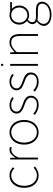

<svg xmlns="http://www.w3.org/2000/svg" viewBox="1303 -2043 997 3643"><g transform="rotate(-90 1801.5 -221.5)"><path d="M295 13Q346 13 388 -7.5Q430 -28 463 -57L442 -83Q414 -57 377.5 -38.5Q341 -20 296 -20Q251 -20 214.5 -37.5Q178 -55 151.5 -87Q125 -119 111 -163.5Q97 -208 97 -262Q97 -316 112.5 -361.5Q128 -407 155 -439Q182 -471 218 -489Q254 -507 296 -507Q338 -507 369.5 -490Q401 -473 427 -448L450 -474Q424 -499 387 -519.5Q350 -540 296 -540Q248 -540 205 -521.5Q162 -503 129.5 -467.5Q97 -432 78 -380Q59 -328 59 -262Q59 -197 77 -146Q95 -95 126.5 -59.5Q158 -24 201.5 -5.5Q245 13 295 13Z M627 -527H597V0H633V-364Q648 -403 666 -430Q684 -457 703.5 -473.5Q723 -490 742.5 -497.5Q762 -505 779 -505Q795 -505 804 -503Q813 -501 826 -496L835 -529Q821 -536 809.5 -538Q798 -540 784 -540Q736 -540 698.5 -508Q661 -476 635 -428H633Z M1113 13Q1160 13 1202.5 -5.5Q1245 -24 1277 -59.5Q1309 -95 1328 -146Q1347 -197 1347 -262Q1347 -328 1328 -380Q1309 -432 1277 -467.5Q1245 -503 1202.5 -521.5Q1160 -540 1113 -540Q1066 -540 1023.5 -521.5Q981 -503 949 -467.5Q917 -432 898 -380Q879 -328 879 -262Q879 -197 898 -146Q917 -95 949 -59.5Q981 -24 1023.5 -5.5Q1066 13 1113 13ZM1113 -20Q1071 -20 1035 -37.5Q999 -55 973 -87Q947 -119 932 -163.5Q917 -208 917 -262Q917 -316 932 -361.5Q947 -407 973 -439Q999 -471 1035 -489Q1071 -507 1113 -507Q1155 -507 1191 -489Q1227 -471 1253.5 -439Q1280 -407 1295 -361.5Q1310 -316 1310 -262Q1310 -208 1295 -163.5Q1280 -119 1253.5 -87Q1227 -55 1191 -37.5Q1155 -20 1113 -20Z M1635 13Q1677 13 1709 1Q1741 -11 1762.5 -31Q1784 -51 1795.5 -77.5Q1807 -104 1807 -133Q1807 -172 1791.5 -197.5Q1776 -223 1751 -240.5Q1726 -258 1695 -270Q1664 -282 1632 -294Q1608 -303 1585.5 -312.5Q1563 -322 1545 -335Q1527 -348 1516 -364.5Q1505 -381 1505 -405Q1505 -425 1512.5 -443Q1520 -461 1535.5 -475.5Q1551 -490 1574.5 -498.5Q1598 -507 1631 -507Q1673 -507 1703 -493Q1733 -479 1759 -459L1780 -486Q1751 -510 1712 -525Q1673 -540 1634 -540Q1593 -540 1562 -529Q1531 -518 1510 -499Q1489 -480 1478.5 -455Q1468 -430 1468 -403Q1468 -369 1483.5 -345.5Q1499 -322 1523 -305Q1547 -288 1577.5 -276Q1608 -264 1638 -253Q1661 -245 1684.5 -234.5Q1708 -224 1727 -209.5Q1746 -195 1758 -176Q1770 -157 1770 -131Q1770 -86 1736.5 -53Q1703 -20 1637 -20Q1578 -20 1538.5 -39.5Q1499 -59 1466 -88L1443 -59Q1478 -30 1526.5 -8.5Q1575 13 1635 13Z M2076 13Q2118 13 2150 1Q2182 -11 2203.5 -31Q2225 -51 2236.5 -77.5Q2248 -104 2248 -133Q2248 -172 2232.5 -197.5Q2217 -223 2192 -240.5Q2167 -258 2136 -270Q2105 -282 2073 -294Q2049 -303 2026.5 -312.5Q2004 -322 1986 -335Q1968 -348 1957 -364.5Q1946 -381 1946 -405Q1946 -425 1953.5 -443Q1961 -461 1976.5 -475.5Q1992 -490 2015.5 -498.5Q2039 -507 2072 -507Q2114 -507 2144 -493Q2174 -479 2200 -459L2221 -486Q2192 -510 2153 -525Q2114 -540 2075 -540Q2034 -540 2003 -529Q1972 -518 1951 -499Q1930 -480 1919.5 -455Q1909 -430 1909 -403Q1909 -369 1924.5 -345.5Q1940 -322 1964 -305Q1988 -288 2018.5 -276Q2049 -264 2079 -253Q2102 -245 2125.5 -234.5Q2149 -224 2168 -209.5Q2187 -195 2199 -176Q2211 -157 2211 -131Q2211 -86 2177.5 -53Q2144 -20 2078 -20Q2019 -20 1979.5 -39.5Q1940 -59 1907 -88L1884 -59Q1919 -30 1967.5 -8.5Q2016 13 2076 13Z M2375 -660H2411V-700H2375ZM2410 -527H2374V0H2410Z M2628 -527H2598V0H2634V-403Q2684 -455 2724.5 -481Q2765 -507 2814 -507Q2883 -507 2912 -464.5Q2941 -422 2941 -334V0H2977V-339Q2977 -442 2938 -491Q2899 -540 2818 -540Q2763 -540 2720.5 -512.5Q2678 -485 2636 -443H2634Z M3348 257Q3404 257 3448.5 242Q3493 227 3525 202Q3557 177 3574 145Q3591 113 3591 80Q3591 19 3550.5 -9.5Q3510 -38 3422 -38H3305Q3275 -38 3255 -44Q3235 -50 3223 -59.5Q3211 -69 3206.5 -82.5Q3202 -96 3202 -111Q3202 -138 3216 -157.5Q3230 -177 3248 -191Q3266 -180 3290 -173.5Q3314 -167 3337 -167Q3375 -167 3408 -181.5Q3441 -196 3465.5 -221Q3490 -246 3504 -280.5Q3518 -315 3518 -354Q3518 -399 3501 -435Q3484 -471 3456 -494H3582V-527H3406Q3395 -532 3377.5 -536Q3360 -540 3337 -540Q3299 -540 3266 -526Q3233 -512 3208.5 -487Q3184 -462 3170 -428Q3156 -394 3156 -354Q3156 -306 3177 -268.5Q3198 -231 3223 -209V-205Q3214 -199 3204 -190Q3194 -181 3185.5 -168.5Q3177 -156 3171 -141Q3165 -126 3165 -108Q3165 -78 3178.5 -57Q3192 -36 3212 -24V-20Q3175 6 3153.5 40.5Q3132 75 3132 110Q3132 143 3147 170Q3162 197 3190 216.5Q3218 236 3258 246.5Q3298 257 3348 257ZM3337 -200Q3309 -200 3283 -211.5Q3257 -223 3237 -243Q3217 -263 3205.5 -291.5Q3194 -320 3194 -354Q3194 -390 3205.5 -418Q3217 -446 3236.5 -466Q3256 -486 3282 -496.5Q3308 -507 3337 -507Q3367 -507 3393 -496.5Q3419 -486 3438.5 -466Q3458 -446 3469.5 -417.5Q3481 -389 3481 -354Q3481 -320 3469.5 -291.5Q3458 -263 3438 -243Q3418 -223 3392 -211.5Q3366 -200 3337 -200ZM3350 225Q3262 225 3216 193Q3170 161 3170 107Q3170 78 3187 46.5Q3204 15 3243 -11Q3265 -6 3283.5 -4Q3302 -2 3307 -2H3427Q3490 -2 3522 17Q3554 36 3554 84Q3554 110 3540 135Q3526 160 3499.5 180Q3473 200 3435 212.5Q3397 225 3350 225Z"/></g></svg>

Font: Spoqa Han Sans Neo Thin
Style: Regular
Weight: 100
Designer: [Spoqa Han Sans Neo] Dong-huui Kim  Younghwa Kang  Yujin Lee  [Noto Sans] Ryoko NISHIZUKA  (kana & ideographs); Paul D. 
Foundry: Spoqa (http://www.spoqa-han-sans.com)
Version: Version 1.100;hotconv 1.0.109;makeotfexe 2.5.65596